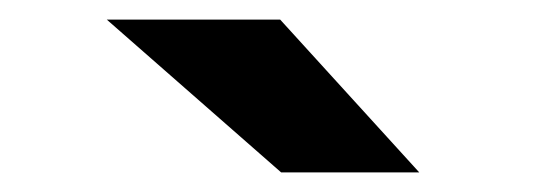

<svg xmlns="http://www.w3.org/2000/svg" viewBox="-20 -752 571 196"><path d="M267 -576 89 -732H266L408 -576Z"/></svg>

Font: Overpass Black
Style: Regular
Weight: 900
Designer: Delve Withrington, Dave Bailey, Thomas Jockin
Foundry: Delve Fonts LLC
Version: Version 4.000; ttfautohint (v1.8.3)